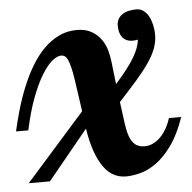

<svg xmlns="http://www.w3.org/2000/svg" viewBox="-45 -602 654 653"><g transform="rotate(-5 282.0 -275.5)"><path d="M564 -179.2Q543.9 -121.1 517.8 -84.7Q491.7 -48.3 463.9 -28.3Q436 -8.3 408.9 -1.2Q381.8 5.9 359.9 5.9Q337.4 5.9 318.4 -3.9Q299.3 -13.7 283.9 -34.9Q268.6 -56.2 256.8 -88.9Q245.1 -121.6 237.8 -168L100.1 0H27.8L230 -228L213.9 -339.8Q210 -365.2 205.8 -381.3Q201.7 -397.5 197.3 -406.7Q192.9 -416 187.5 -419.4Q182.1 -422.9 175.8 -422.9Q161.1 -422.9 143.6 -408Q126 -393.1 107.7 -362.8Q89.4 -332.5 72.3 -286.9Q55.2 -241.2 42 -179.2H0Q8.3 -216.3 19.5 -254.6Q30.8 -293 45.7 -329.3Q60.5 -365.7 79.6 -397.7Q98.6 -429.7 122.1 -453.4Q145.5 -477.1 173.8 -491Q202.1 -504.9 235.8 -504.9Q265.6 -504.9 285.6 -493.4Q305.7 -481.9 318.1 -464.6Q330.6 -447.3 336.4 -426.3Q342.3 -405.3 344.2 -386.2L353 -310.1Q395.5 -357.4 416.5 -391.8Q437.5 -426.3 439.9 -454.1Q434.6 -453.1 430.7 -452.6Q426.8 -452.1 422.9 -452.1Q409.7 -452.1 400.9 -456.5Q392.1 -460.9 386.5 -468.5Q380.9 -476.1 378.4 -486.1Q376 -496.1 376 -507.8Q376 -521 381.6 -530.3Q387.2 -539.6 396.5 -545.7Q405.8 -551.8 418.2 -554.4Q430.7 -557.1 443.8 -557.1Q457.5 -557.1 468.3 -549.1Q479 -541 485.8 -528.1Q492.7 -515.1 496.3 -498.8Q500 -482.4 500 -465.8Q500 -442.4 491.5 -419.4Q482.9 -396.5 465.6 -371.1Q448.2 -345.7 422.1 -315.9Q396 -286.1 360.8 -248L370.1 -178.2Q373 -153.8 378.2 -137Q383.3 -120.1 390.9 -109.9Q398.4 -99.6 408.7 -95.2Q418.9 -90.8 432.1 -90.8Q446.8 -90.8 460.4 -97.4Q474.1 -104 485.8 -115.7Q497.6 -127.4 506.8 -143.8Q516.1 -160.2 522 -179.2Z"/></g></svg>

Font: Lobster
Style: Regular
Weight: 400
Designer: Pablo Impallari
Foundry: Pablo Impallari
Version: Version 1.007; ttfautohint (v1.1) -l 8 -r 50 -G 50 -x 14 -D 